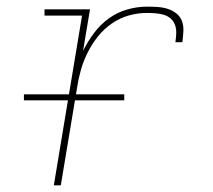

<svg xmlns="http://www.w3.org/2000/svg" viewBox="-20 -558 640 578"><path d="M142 0 227 -511H114V-530H251L230 -405Q244 -433 263 -458.5Q282 -484 307.5 -502.5Q333 -521 363 -529.5Q393 -538 422 -538Q438 -538 454 -537Q470 -536 484.5 -531.5Q499 -527 511 -517.5Q523 -508 528 -494Q533 -480 532 -463.5Q531 -447 529 -431H508Q510 -444 510.5 -457.5Q511 -471 507 -482.5Q503 -494 494 -502Q485 -510 473 -513.5Q461 -517 448 -518Q435 -519 422 -519Q395 -519 368 -511.5Q341 -504 317 -487.5Q293 -471 275 -448.5Q257 -426 244 -400Q231 -374 223.5 -347.5Q216 -321 212 -294L163 0ZM52 -256V-274H354V-256Z"/></svg>

Font: Iosevka Curly Slab ThEx
Style: Italic
Weight: 100
Width: 7
Italic angle: -9°
Monospace: yes
Designer: Belleve Invis
Foundry: Belleve Invis
Version: Version 11.1.0; ttfautohint (v1.8.3)